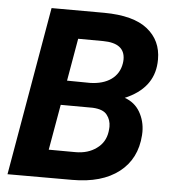

<svg xmlns="http://www.w3.org/2000/svg" viewBox="-51 -759 727 806"><g transform="rotate(5 312.0 -355.5)"><path d="M283.2 0C366.2 0 431.6 -18.6 480 -56.2C527.8 -93.3 554.2 -145.5 558.6 -212.4C559.1 -217.3 559.1 -221.7 559.1 -226.1C559.1 -256.8 551.8 -284.7 537.1 -310.1C522.5 -335 501 -352.5 472.7 -362.3C551.3 -395.5 592.8 -448.2 597.2 -520C597.7 -525.4 597.7 -530.3 597.7 -535.2C597.7 -588.4 578.1 -630.4 538.6 -662.1C499 -693.8 438 -710 355.5 -710.4L133.8 -710.9L10.3 0ZM256.3 -592.3 361.8 -591.8C422.9 -591.3 453.6 -568.4 453.6 -522.5C453.6 -517.1 453.1 -511.2 452.1 -505.4C442.9 -447.3 394.5 -413.6 322.3 -412.1L225.1 -413.1ZM342.3 -309.1C372.1 -307.6 392.1 -299.8 402.8 -285.6C414.1 -271.5 419.4 -254.9 419.4 -235.8C419.4 -229 418.5 -221.7 417.5 -213.9C413.1 -184.1 398.9 -160.6 375 -143.6C351.1 -126 321.8 -117.2 286.6 -117.2L173.8 -117.7L207.5 -309.6Z"/></g></svg>

Font: Roboto
Style: Bold Italic
Weight: 700
Italic angle: -12°
Designer: Google
Version: Version 2.137; 2017